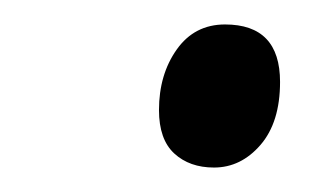

<svg xmlns="http://www.w3.org/2000/svg" viewBox="-20 -553 271 157"><path d="M155 -416Q135 -416 122.5 -427.5Q110 -439 110 -463Q110 -492 124.5 -512.5Q139 -533 164 -533Q209 -533 209 -486Q209 -453 193 -434.5Q177 -416 155 -416Z"/></svg>

Font: Noto Serif Display ExtraCondensed
Style: Italic
Weight: 400
Width: 2
Italic angle: -12°
Designer: Monotype Design Team
Foundry: Monotype Imaging Inc.
Version: Version 2.009